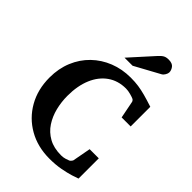

<svg xmlns="http://www.w3.org/2000/svg" viewBox="-269 -1044 1175 1175"><g transform="rotate(45 318.0 -456.5)"><path d="M600.1 -23.9Q587.9 -19 557.4 -9.5Q526.9 0 483.4 8.1Q439.9 16.1 388.2 16.1Q285.6 16.1 206.5 -29.1Q127.4 -74.2 82.3 -153.6Q37.1 -232.9 37.1 -335.9Q37.1 -414.1 64 -478.5Q90.8 -543 138.9 -589.6Q187 -636.2 251 -661.6Q314.9 -687 389.2 -687Q427.2 -687 457.3 -682.6Q487.3 -678.2 520.5 -669.2Q553.7 -660.2 600.1 -645V-475.1H522L500 -586.9Q500 -589.4 496.1 -595.2Q492.2 -601.1 486.8 -603Q479 -606.9 456.8 -613Q434.6 -619.1 416 -619.1Q347.7 -619.1 297.6 -583.7Q247.6 -548.3 220.7 -484.4Q193.8 -420.4 193.8 -334Q193.8 -281.2 206.3 -230.7Q218.8 -180.2 245.8 -138.9Q272.9 -97.7 316.9 -73.2Q360.8 -48.8 423.8 -48.8Q442.4 -48.8 458.3 -53.7Q474.1 -58.6 481.9 -62Q485.8 -63.5 491.7 -70.1Q497.6 -76.7 499 -81.1L521 -199.2H600.1ZM533.7 -876.5Q533.7 -866.7 526.1 -853.5Q518.6 -840.3 507.8 -834.5L345.7 -746.1H275.9L412.6 -897.5Q429.7 -916 442.6 -922.6Q455.6 -929.2 475.6 -929.2Q507.8 -929.2 520.8 -911.9Q533.7 -894.5 533.7 -876.5Z"/></g></svg>

Font: Charis
Style: Bold
Weight: 700
Designer: Walt Agee, Miriam Martin, Annie Olsen, Victor Gaultney, Lorna Priest, Alan Ward, Bob Hallissy, Martin Hosken, Sharon Cor
Foundry: SIL Global
Version: Version 7.000